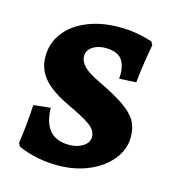

<svg xmlns="http://www.w3.org/2000/svg" viewBox="-80 -543 570 624"><g transform="rotate(15 204.5 -231.0)"><path d="M35 -15 29 -26Q33 -52 36.5 -88Q40 -124 42 -157L99 -163Q101 -62 187 -62Q215 -62 234 -74.5Q253 -87 253 -106Q253 -126 233.5 -142Q214 -158 154 -186Q94 -214 66.5 -245.5Q39 -277 39 -320Q39 -365 65.5 -400Q92 -435 139.5 -454.5Q187 -474 247 -474Q276 -474 301 -470Q326 -466 340.5 -461.5Q355 -457 359 -456L365 -445Q363 -434 356.5 -395.5Q350 -357 346 -315L289 -312L290 -329Q289 -364 272.5 -380.5Q256 -397 221 -397Q195 -397 177.5 -385Q160 -373 160 -354Q160 -335 176 -319Q192 -303 228 -286Q287 -258 318.5 -236Q350 -214 362.5 -191.5Q375 -169 375 -138Q375 -97 347.5 -62.5Q320 -28 273 -8Q226 12 169 12Q133 12 103.5 6Q74 0 56.5 -6.5Q39 -13 35 -15Z"/></g></svg>

Font: Sahitya
Style: Bold
Weight: 700
Designer: Juan Pablo del Peral
Foundry: Juan Pablo del Peral (http://www.huertatipografica.com)
Version: Version 1.001;PS 001.000;hotconv 1.0.70;makeotf.lib2.5.58329